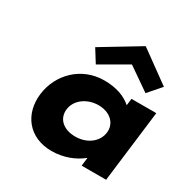

<svg xmlns="http://www.w3.org/2000/svg" viewBox="-188 -1007 1165 1190"><g transform="rotate(30 394.5 -412.5)"><path d="M249.9 -678 306.7 -587 500.7 -699 662.5 -587 741.6 -678 518.1 -840ZM101 -256C119.5 -406 239.4 -528 403.5 -528C487 -528 553.1 -505 598.9 -464L605 -513H782.4L719.4 0H544.4L551.5 -58H549.1C497.9 -16 421.5 15 336.8 15C172.8 15 82.6 -106 101 -256ZM289 -256C280.5 -186 332.4 -136 419.5 -136C503 -136 569.2 -186 577.8 -256C586.5 -327 529 -377 449.1 -377C368 -377 297.8 -327 289 -256Z"/></g></svg>

Font: Hussar
Style: BdSuprExtOblOne
Weight: 700
Foundry: Cannot Into Space Fonts
Version: Version 2.00